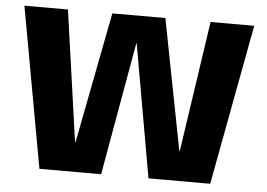

<svg xmlns="http://www.w3.org/2000/svg" viewBox="-49 -740 1116 804"><g transform="rotate(5 509.0 -337.5)"><path d="M144 0H403.5L502.5 -559.5H504L602.5 0H862L988 -675H804.5L723 -124H721.5L614.5 -675H391.5L285 -124H283L205 -675H22Z"/></g></svg>

Font: Anybody Thin
Style: Bold
Weight: 700
Version: Version 1.113;gftools[0.9.25]